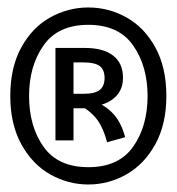

<svg xmlns="http://www.w3.org/2000/svg" viewBox="-20 -696 478 519"><path d="M218.8 -197.3Q164.1 -197.3 115.7 -224.6Q67.4 -252 37.6 -306.2Q7.8 -360.4 7.8 -436.5Q7.8 -513.7 37.6 -567.9Q67.4 -622.1 115.7 -648.9Q164.1 -675.8 218.8 -675.8Q273.4 -675.8 321.8 -648.9Q370.1 -622.1 399.9 -567.9Q429.7 -513.7 429.7 -436.5Q429.7 -360.4 399.9 -306.2Q370.1 -252 321.8 -224.6Q273.4 -197.3 218.8 -197.3ZM269.5 -311.5Q259.8 -348.6 243.7 -371.1Q227.5 -393.6 200.2 -409.2L244.1 -418.9Q272.5 -405.3 290.5 -383.3Q308.6 -361.3 318.4 -325.2ZM218.8 -244.1Q300.8 -244.1 339.8 -299.3Q378.9 -354.5 378.9 -436.5Q378.9 -517.6 339.8 -573.2Q300.8 -628.9 218.8 -628.9Q136.7 -628.9 97.7 -573.2Q58.6 -517.6 58.6 -436.5Q58.6 -354.5 97.7 -299.3Q136.7 -244.1 218.8 -244.1ZM129.9 -566.4H210Q258.8 -566.4 285.6 -545.9Q312.5 -525.4 312.5 -485.4Q312.5 -449.2 285.2 -428.2Q257.8 -407.2 210 -407.2H208L213.9 -403.3H178.7V-316.4H129.9ZM204.1 -442.4Q237.3 -442.4 250 -453.1Q262.7 -463.9 262.7 -485.4Q262.7 -506.8 250 -517.1Q237.3 -527.3 204.1 -527.3H178.7V-442.4Z"/></svg>

Font: Sudo Variable
Style: Regular
Weight: 400
Monospace: yes
Designer: Jens Kutilek
Foundry: Jens Kutilek
Version: Version 0.040